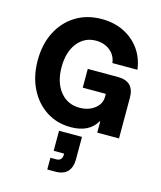

<svg xmlns="http://www.w3.org/2000/svg" viewBox="-140 -785 996 1186"><g transform="rotate(15 358.5 -192.5)"><path d="M347.5 10Q259.2 10 190.8 -34.6Q122.5 -79.2 83.8 -157.5Q45 -235.8 45 -336.7Q45 -440 85 -518.3Q125 -596.7 196.7 -640.8Q268.3 -685 362.5 -685Q441.7 -685 504.2 -654.2Q566.7 -623.3 606.2 -568.3Q645.8 -513.3 655 -439.2H495Q489.2 -487.5 452.5 -517.1Q415.8 -546.7 362.5 -546.7Q289.2 -546.7 243.8 -488.8Q198.3 -430.8 198.3 -335Q198.3 -237.5 245 -178.8Q291.7 -120 369.2 -120Q427.5 -120 466.2 -150.4Q505 -180.8 505 -225V-245H357.5V-365H550Q655 -365 655 -260V0H515.8V-71.7H512.5Q465.8 10 347.5 10ZM276.7 300V225H314.2Q333.3 225 342.5 214.2Q351.7 203.3 351.7 187.5V178.3H285V50H431.7V195Q431.7 243.3 406.3 271.7Q380.8 300 327.5 300Z"/></g></svg>

Font: Funnel Sans ExtraBold
Style: Regular
Weight: 800
Version: Version 1.000; Beta; Release 5; Build 24; ttfautohint (v1.8.